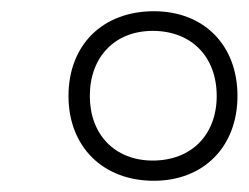

<svg xmlns="http://www.w3.org/2000/svg" viewBox="-20 -726 443 342"><path d="M254 -404C343 -404 403 -465 403 -555C403 -646 343 -706 254 -706C163 -706 102 -646 102 -555C102 -465 163 -404 254 -404ZM252 -440C185 -440 140 -486 140 -555C140 -625 185 -671 252 -671C321 -671 366 -625 366 -555C366 -486 321 -440 252 -440Z"/></svg>

Font: Fixel Display ExtraLight
Style: Italic
Weight: 200
Italic angle: -10°
Designer: AlfaBravo + MacPaw
Foundry: Kyrylo Tkachov, Marchela Mozhyna, Serhii Makarenko, Maria Weinstein, Zakhar Kryvoshyya
Version: Version 1.210;Glyphs 3.2 (3217)